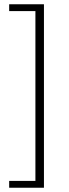

<svg xmlns="http://www.w3.org/2000/svg" viewBox="-20 -728 324 900"><path d="M23 152V120H146V-676H23V-708H186V152Z"/></svg>

Font: Assistant Light
Style: Regular
Weight: 300
Designer: Hebrew By Ben Nathan, Latin by Paul Hunt
Version: Version 3.000